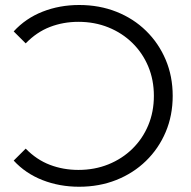

<svg xmlns="http://www.w3.org/2000/svg" viewBox="-20 -726 749 753"><path d="M290.9 -706.4Q369.6 -706.4 436.5 -679.9Q503.5 -653.4 552.8 -605.1Q602.2 -556.8 629.7 -492Q657.3 -427.1 657.3 -350Q657.3 -272.9 629.7 -208Q602.2 -143.2 552.5 -94.9Q502.9 -46.6 436 -20.1Q369.1 6.4 290.4 6.4Q213.4 6.4 146.9 -19.6Q80.4 -45.5 33.7 -96.2L80.8 -143.1Q123.7 -99.3 175.9 -79.5Q228.1 -59.6 287.5 -59.6Q351 -59.6 405.1 -81.4Q459.2 -103.3 499.2 -142.5Q539.3 -181.8 561.4 -234.6Q583.5 -287.5 583.5 -350Q583.5 -412.5 561.4 -465.4Q539.3 -518.2 499.2 -557.5Q459.2 -596.7 405.1 -618.6Q351 -640.4 287.5 -640.4Q228.1 -640.4 175.9 -620.3Q123.7 -600.2 80.8 -555.9L33.7 -602.8Q80.4 -654 146.9 -680.2Q213.4 -706.4 290.9 -706.4Z"/></svg>

Font: Montserrat Alternates Thin
Style: Regular
Weight: 100
Designer: Julieta Ulanovsky
Foundry: Julieta Ulanovsky
Version: Version 9.000